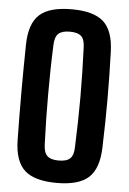

<svg xmlns="http://www.w3.org/2000/svg" viewBox="-56 -851 605 901"><g transform="rotate(5 246.0 -400.0)"><path d="M245.5 9Q140.5 9 94 -33.5Q47.5 -76 45.5 -174Q44.5 -236 44 -291.8Q43.5 -347.5 43.5 -401Q43.5 -454.5 44 -510Q44.5 -565.5 45.5 -626.5Q47.5 -724.5 94 -766.8Q140.5 -809 245.5 -809Q349.5 -809 395.8 -766.8Q442 -724.5 445 -626.5Q447 -565.5 448 -510Q449 -454.5 449 -400.5Q449 -346.5 448 -291Q447 -235.5 445 -174Q442 -76 395.8 -33.5Q349.5 9 245.5 9ZM245.5 -96.5Q283.5 -96.5 299.8 -112.5Q316 -128.5 316.5 -166.5Q319 -228 320.2 -285.8Q321.5 -343.5 321.5 -400.2Q321.5 -457 320.2 -515Q319 -573 316.5 -634Q316 -672 299.8 -687.8Q283.5 -703.5 245.5 -703.5Q208 -703.5 191.5 -687.8Q175 -672 174 -634Q171.5 -573.5 170.5 -515.8Q169.5 -458 169.5 -401.2Q169.5 -344.5 170.5 -286.5Q171.5 -228.5 174 -166.5Q175 -128.5 191.5 -112.5Q208 -96.5 245.5 -96.5Z"/></g></svg>

Font: Big Shoulders
Style: Bold
Weight: 700
Designer: Patric King
Foundry: XO Type Co
Version: Version 2.002